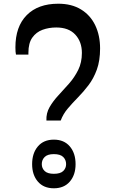

<svg xmlns="http://www.w3.org/2000/svg" viewBox="-20 -998 612 1034"><path d="M307 -349H230Q228 -388 247 -421Q266 -454 294.5 -484.5Q323 -515 352 -548Q381 -581 401 -621Q421 -661 421 -713Q421 -773 385.5 -811.5Q350 -850 283 -850Q243 -850 209 -837.5Q175 -825 154 -795.5Q133 -766 133 -714V-704H66Q63 -717 63 -743Q63 -855 124 -916.5Q185 -978 294 -978Q366 -978 416.5 -947Q467 -916 493 -861.5Q519 -807 519 -737Q519 -671 501.5 -623Q484 -575 456.5 -539Q429 -503 399.5 -473Q370 -443 345 -413.5Q320 -384 307 -349ZM270 16Q215 16 184 -20Q153 -56 153 -114Q153 -173 184 -209.5Q215 -246 270 -246Q325 -246 356 -209.5Q387 -173 387 -114Q387 -56 356 -20Q325 16 270 16ZM270 -62Q305 -62 320.5 -77Q336 -92 336 -114Q336 -137 320.5 -152.5Q305 -168 270 -168Q236 -168 220.5 -152.5Q205 -137 205 -114Q205 -92 220.5 -77Q236 -62 270 -62Z"/></svg>

Font: Noto Serif Myanmar Cond
Style: Regular
Weight: 400
Width: 3
Designer: Ben Mitchell and the Monotype Design Team
Foundry: Monotype Imaging Inc.
Version: Version 2.106; ttfautohint (v1.8.4.7-5d5b)